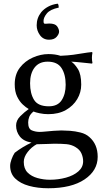

<svg xmlns="http://www.w3.org/2000/svg" viewBox="-20 -754 569 1025"><path d="M413.6 -302.2Q413.6 -260.7 392.3 -224.9Q371.1 -189 331.8 -166.7Q292.5 -144.5 237.8 -144.5Q214.4 -144.5 192.1 -149.2Q169.9 -153.8 158.7 -158.7Q141.6 -144.5 136 -129.9Q130.4 -115.2 130.4 -100.1Q130.4 -65.9 150.1 -57.9Q169.9 -49.8 191.9 -49.8Q196.3 -49.8 204.3 -50.3Q212.4 -50.8 222.7 -51.8Q240.7 -53.7 267.1 -55.7Q293.5 -57.6 307.6 -57.6Q326.7 -57.6 354 -55.7Q381.3 -53.7 409.7 -46.6Q438 -39.6 457 -22.5Q501.5 16.1 501.5 83Q501.5 156.7 431.4 203.9Q361.3 251 237.8 251Q181.2 251 135 238.3Q88.9 225.6 61.5 199.2Q34.2 172.9 34.2 131.3Q34.2 116.7 41.5 96.4Q48.8 76.2 58.6 61.5Q79.6 45.4 103 31.2Q126.5 17.1 148.4 7.3Q106 0 85.9 -25.4Q65.9 -50.8 65.9 -84Q65.9 -111.3 88.1 -133.5Q110.4 -155.8 133.3 -171.9Q118.7 -180.2 101.3 -196.3Q84 -212.4 71.3 -238.8Q58.6 -265.1 58.6 -304.2Q58.6 -356.9 85.9 -392.6Q113.3 -428.2 155.3 -446.8Q197.3 -465.3 238.8 -465.3Q274.4 -465.3 303.2 -456.1Q343.8 -458 371.1 -461.7Q398.4 -465.3 421.9 -469.5Q445.3 -473.6 470.7 -476.1L473.6 -472.7Q470.7 -459 470.7 -445.3Q470.7 -432.6 473.6 -417.5L470.7 -414.6Q438 -417.5 411.4 -420.7Q384.8 -423.8 360.4 -424.8Q378.4 -413.6 396 -385.3Q413.6 -356.9 413.6 -302.2ZM106.9 110.4Q106.9 146.5 127.2 167Q147.5 187.5 179.9 196.5Q212.4 205.6 246.1 205.6Q291.5 205.6 332.3 194.3Q373 183.1 398.4 160.9Q423.8 138.7 423.8 106.9Q423.8 85.9 414.8 65.2Q405.8 44.4 382.3 30.8Q361.3 18.1 335 15.6Q308.6 13.2 270 13.2Q259.8 13.2 230 14.6Q200.2 16.1 175.8 16.1Q148.4 30.8 127.7 57.4Q106.9 84 106.9 110.4ZM330.6 -301.3Q330.6 -356.9 308.3 -390.9Q286.1 -424.8 234.4 -424.8Q189 -424.8 164.8 -393.6Q140.6 -362.3 140.6 -309.6Q140.6 -254.9 161.9 -220.7Q183.1 -186.5 240.7 -186.5Q288.1 -186.5 309.3 -219.2Q330.6 -252 330.6 -301.3ZM241.7 -542Q210.9 -542 193.4 -566.2Q175.8 -590.3 175.8 -619.1Q175.8 -658.2 200.2 -689Q214.4 -706.1 236.6 -718.3Q258.8 -730.5 288.1 -734.4Q291.5 -731.4 292.5 -725.1Q293.5 -718.8 293.5 -713.4Q248 -704.1 230.2 -682.4Q212.4 -660.6 212.4 -642.1Q212.4 -630.9 215.3 -628.7Q218.3 -626.5 227.5 -627.4Q231 -628.4 242.7 -628.4Q274.4 -628.4 284.9 -613.5Q295.4 -598.6 295.4 -585Q295.4 -572.3 282.2 -557.1Q269 -542 241.7 -542Z"/></svg>

Font: Kurinto Seri
Style: Regular
Weight: 400
Designer: Kurinto was developed by Clint Goss from a range of fonts that are compatible with the SIL Open Font License Version 1.1
Foundry: Clinton F. Goss
Version: Version 2.196; July 25, 2020